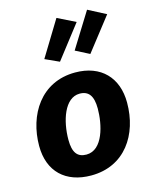

<svg xmlns="http://www.w3.org/2000/svg" viewBox="-129 -947 834 1048"><g transform="rotate(-15 288.5 -423.0)"><path d="M314 -549C120 -549 21 -387 21 -212C21 -67 111 17 255 17C445 17 546 -136 546 -317C546 -458 460 -549 314 -549ZM308 -431C359 -431 383 -398 383 -327C383 -238 353 -100 259 -100C208 -100 184 -131 184 -203C184 -310 223 -431 308 -431ZM250 -627 394 -813 293 -863 171 -663ZM421 -625 566 -811 466 -863 343 -665Z"/></g></svg>

Font: Fira Sans OT
Style: Bold Italic
Weight: 700
Italic angle: -8°
Designer: Carrois Corporate & Edenspiekermann
Foundry: Carrois Corporate GbR & Edenspiekermann AG
Version: Version 2.001